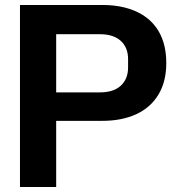

<svg xmlns="http://www.w3.org/2000/svg" viewBox="-20 -749 720 769"><path d="M60 0V-729H392Q439 -729 479 -719Q519 -709 550 -690Q581 -671 602.5 -643Q624 -615 635 -578.5Q646 -542 646 -497Q646 -422 614.5 -370Q583 -318 525.5 -291.5Q468 -265 390 -265H189V-379H380Q435 -379 464 -406Q493 -433 493 -479V-512Q493 -559 463.5 -585.5Q434 -612 380 -612H205V0Z"/></svg>

Font: Hubot Sans SemiBold
Style: Regular
Weight: 600
Designer: Deni Anggara
Foundry: GitHub, Inc., Subsidiary of Microsoft Corporation
Version: Version 2.000